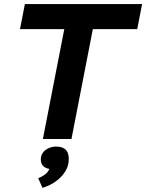

<svg xmlns="http://www.w3.org/2000/svg" viewBox="-20 -682 717 942"><path d="M653.3 -539.1H435.5L330.6 0H190.4L295.4 -539.1H78.1L102.1 -662.1H677.2ZM180.2 99.1Q180.2 84.5 186.8 72.8Q193.4 61 204.1 53.2Q214.8 45.4 228 41.3Q241.2 37.1 254.4 37.1Q273.4 37.1 285.6 42Q297.9 46.9 304.9 55.2Q312 63.5 314.7 74.7Q317.4 85.9 317.4 98.1Q317.4 129.4 303.2 153.8Q289.1 178.2 268.8 195.8Q248.5 213.4 226.3 224.4Q204.1 235.4 188.5 239.7L167.5 192.4Q182.6 186.5 198.7 175.5Q214.8 164.6 222.2 146.5Q204.1 144 192.1 132.8Q180.2 121.6 180.2 99.1Z"/></svg>

Font: PT Astra Sans
Style: Bold Italic
Weight: 700
Italic angle: -16°
Designer: A.Korolkova, I. Chaeva
Foundry: ParaType Ltd
Version: Version 1.002W